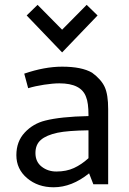

<svg xmlns="http://www.w3.org/2000/svg" viewBox="-20 -760 531 792"><path d="M47.5 0ZM96.2 -396.2 80 -456.2Q163.8 -485 236.2 -485Q317.5 -485 360 -460Q397.5 -432.5 411.9 -401.2Q426.2 -370 426.2 -310V0H365L347.5 -45Q276.2 12.5 201.2 12.5Q136.2 12.5 91.9 -25Q47.5 -62.5 47.5 -120Q47.5 -176.2 81.9 -213.1Q116.2 -250 166.2 -262.5Q230 -278.8 345 -281.2V-285Q345 -336.2 335 -360Q315 -416.2 225 -416.2Q198.8 -416.2 161.9 -410.6Q125 -405 96.2 -396.2ZM345 -107.5V-222.5Q258.8 -221.2 217.5 -212.5Q171.2 -202.5 148.8 -183.1Q126.2 -163.8 126.2 -128.8Q126.2 -92.5 151.9 -72.5Q177.5 -52.5 212.5 -52.5Q253.8 -52.5 285 -66.9Q316.2 -81.2 345 -107.5ZM90 -696.2 135 -740 236.2 -637.5 337.5 -740 382.5 -696.2 236.2 -543.8Z"/></svg>

Font: Cambay
Style: Regular
Weight: 400
Designer: Pooja Saxena
Foundry: Pooja Saxena
Version: Version 1.181;PS 001.181;hotconv 1.0.70;makeotf.lib2.5.58329